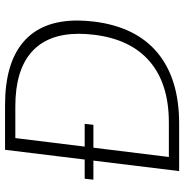

<svg xmlns="http://www.w3.org/2000/svg" viewBox="-4 -748 751 784"><g transform="rotate(-90 372.0 -355.5)"><path d="M30.8 -350.1 34.7 -385.7H258.8L254.9 -350.1ZM65.9 0 152.8 -710.9H335.4Q505.9 -710.9 593.3 -636Q680.7 -561 680.7 -415.5Q680.7 -383.8 676.3 -347.7Q655.3 -176.8 549.1 -88.4Q442.9 0 259.3 0ZM123.5 -42H264.2Q421.9 -42 513.2 -119.9Q604.5 -197.8 622.6 -347.7Q626.5 -381.8 626.5 -409.2Q626.5 -537.1 551.5 -603Q476.6 -668.9 330.6 -668.9H200.7Z"/></g></svg>

Font: Muli
Style: ExtraLightItalic
Weight: 200
Italic angle: -7°
Designer: Vernon Adams
Foundry: newtypography
Version: Version 2.0; ttfautohint (v1.00rc1.2-2d82) -l 8 -r 50 -G 200